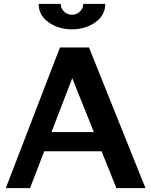

<svg xmlns="http://www.w3.org/2000/svg" viewBox="-20 -970 779 990"><path d="M522.9 -950.2Q522.9 -891.6 471.9 -855.2Q420.9 -818.8 351.1 -818.8Q281.2 -818.8 230.2 -855.2Q179.2 -891.6 179.2 -950.2H293Q293 -927.2 310.1 -910.6Q327.1 -894 351.1 -894Q375 -894 392.1 -910.6Q409.2 -927.2 409.2 -950.2ZM730 0H580.1L503.9 -189.9H208L134.8 0H9.8L289.1 -725.1H439ZM463.9 -289.1 352.5 -566.9 245.6 -289.1Z"/></svg>

Font: Aurulent Sans
Style: Bold
Weight: 700
Version: Version 2007.05.04